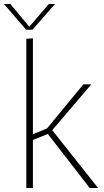

<svg xmlns="http://www.w3.org/2000/svg" viewBox="-51 -943 520 963"><path d="M81 -748 114 -751V-270L185 -299L367 -520H407L211 -290L441 0H399L189 -271L114 -241V0H81ZM80 -794 -31 -923H1L96 -809L194 -923H225L112 -794Z"/></svg>

Font: Murecho ExtraLight
Style: Regular
Weight: 200
Designer: Neil Summerour
Foundry: Positype
Version: Version 1.010; ttfautohint (v1.8.3)